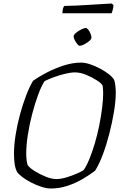

<svg xmlns="http://www.w3.org/2000/svg" viewBox="-20 -1078 694 1098"><path d="M270 0Q247 0 217.5 -9.5Q188 -19 159.5 -33.5Q131 -48 108.5 -65Q86 -82 77 -96Q67 -116 63.5 -142.5Q60 -169 60 -200Q60 -247 69 -305Q78 -363 94 -422Q110 -481 129.5 -532Q149 -583 169 -616Q198 -637 244.5 -661.5Q291 -686 343 -703Q395 -720 443 -720Q466 -720 495 -710.5Q524 -701 552 -686Q580 -671 602 -654Q624 -637 633 -621Q638 -605 640 -585.5Q642 -566 642 -546Q642 -501 632 -440Q622 -379 605.5 -314.5Q589 -250 568 -194Q547 -138 524 -102Q496 -80 455.5 -56Q415 -32 368 -16Q321 0 270 0ZM302 -54Q327 -54 358 -63Q389 -72 416.5 -84Q444 -96 458 -105Q475 -129 491.5 -169.5Q508 -210 522.5 -259Q537 -308 547.5 -360.5Q558 -413 564 -461Q570 -509 570 -546Q570 -558 569 -568.5Q568 -579 567 -588Q561 -601 534 -618.5Q507 -636 473 -650Q439 -664 409 -664Q385 -664 352 -656Q319 -648 287.5 -636.5Q256 -625 235 -614Q216 -585 197.5 -534.5Q179 -484 163.5 -424Q148 -364 139 -305.5Q130 -247 130 -201Q130 -181 132 -163.5Q134 -146 138 -134Q149 -118 178.5 -99.5Q208 -81 242 -67.5Q276 -54 302 -54ZM436 -816Q430 -816 422 -826Q414 -836 407.5 -848.5Q401 -861 401 -870Q401 -879 415 -890.5Q429 -902 445.5 -910Q462 -918 471 -918Q477 -918 485 -908Q493 -898 498 -885Q503 -872 503 -863Q503 -854 490 -843Q477 -832 461 -824Q445 -816 436 -816ZM337 -1002Q337 -1019 340.5 -1030Q344 -1041 348 -1044Q375 -1044 414 -1046Q453 -1048 494 -1050.5Q535 -1053 568.5 -1055Q602 -1057 619 -1058L629 -1049Q628 -1034 624.5 -1021Q621 -1008 618 -1002Z"/></svg>

Font: Texturina 72pt 72pt ExtraLight
Style: Italic
Weight: 200
Italic angle: -11°
Designer: Guillermo Torres Carreño
Foundry: Omnibus-Type
Version: Version 1.002; ttfautohint (v1.8.3)